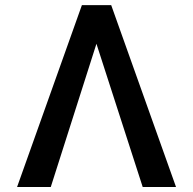

<svg xmlns="http://www.w3.org/2000/svg" viewBox="-20 -748 772 768"><path d="M550.8 0 357.9 -597.2 332.5 -727.5H424.8L684.1 0ZM373.5 -597.2 183.1 0H48.3L307.6 -727.5H399.4Z"/></svg>

Font: V-Inter
Style: Medium-500
Weight: 500
Designer: Rasmus Andersson
Foundry: rsms
Version: Version 4.000;git-4146feb